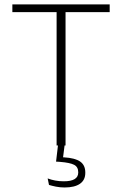

<svg xmlns="http://www.w3.org/2000/svg" viewBox="-20 -659 554 870"><path d="M236.5 0V-634.5H277V0ZM36 -604V-639H477V-604ZM273 -3 264 67.5 245 53Q249.5 53 257 53.2Q264.5 53.5 270.5 54Q320.5 57 343.5 73.2Q366.5 89.5 366.5 122.5V124.5Q366.5 157 342.2 173.8Q318 190.5 272.5 190.5Q252.5 190.5 233.8 186.8Q215 183 202 179L196 149.5Q211.5 155.5 230 159Q248.5 162.5 269 162.5Q302 162.5 318.2 152.5Q334.5 142.5 334.5 123V121.5Q334.5 97.5 315.8 87.8Q297 78 252 74.5Q247.5 74 243 73.8Q238.5 73.5 234 73.5L243 -3Z"/></svg>

Font: Anek Latin ExtraLight
Style: Regular
Weight: 250
Designer: Yesha Goshar
Foundry: Ek Type
Version: Version 1.003